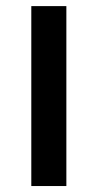

<svg xmlns="http://www.w3.org/2000/svg" viewBox="-20 -624 328 644"><path d="M202.6 -603.5V0H85V-603.5Z"/></svg>

Font: Arimo SemiBold
Style: Regular
Weight: 600
Designer: Steve Matteson
Foundry: Monotype Imaging Inc.
Version: Version 1.33